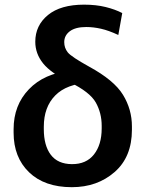

<svg xmlns="http://www.w3.org/2000/svg" viewBox="-20 -778 616 813"><path d="M284.2 14.6Q391.6 14.6 465.1 -49.3Q538.6 -113.3 538.6 -228.5V-242.7Q538.6 -314.9 500.7 -376.7Q462.9 -438.5 356.9 -496.1Q281.7 -537.6 266.8 -556.4Q252 -575.2 252 -599.6Q252 -627.9 275.9 -645.8Q299.8 -663.6 345.2 -663.6Q375.5 -663.6 408 -656.2Q440.4 -648.9 481 -629.9L497.6 -722.7Q467.8 -738.3 427.2 -748.3Q386.7 -758.3 335.9 -758.3Q236.8 -758.3 183.1 -714.4Q129.4 -670.4 129.4 -601.1Q129.4 -550.8 162.6 -509.5Q195.8 -468.3 275.9 -429.7Q360.8 -388.2 385.7 -343.8Q410.6 -299.3 410.6 -245.1V-234.4Q410.6 -165.5 377.9 -124Q345.2 -82.5 284.2 -83Q224.6 -83.5 195.1 -122.6Q165.5 -161.6 165.5 -231.4V-241.2Q165.5 -324.7 213.9 -373.8Q262.2 -422.9 357.4 -427.7L278.3 -478.5Q167 -467.3 102.3 -399.9Q37.6 -332.5 37.6 -231V-216.3Q37.6 -111.8 103 -48.6Q168.5 14.6 284.2 14.6Z"/></svg>

Font: Roboto Flex
Style: wght 600 wdth 100 opsz 14.0 GRAD 0.00 slnt 0.00 XTRA 468 XOPQ 96 YOPQ 79 YTLC 514 YTUC 712 YTAS 750 YTDE -203.00 YTFI 738
Weight: 600
Designer: Berlow after Robertson
Foundry: Google
Version: Version 3.100